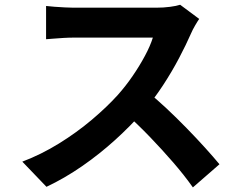

<svg xmlns="http://www.w3.org/2000/svg" viewBox="-20 -759 1040 823"><path d="M833.9 -677.9Q827.7 -669.3 816.6 -650.3Q805.5 -631.4 798.8 -615.5Q778.2 -568.4 747.6 -510.1Q717 -451.9 678.6 -393.2Q640.2 -334.5 597.1 -284.5Q541.3 -220.6 473.8 -159.4Q406.3 -98.2 331.7 -46.6Q257.1 5 179.2 41.8L75.6 -66.1Q156.6 -96.8 232.8 -143.9Q308.9 -191 374 -246Q439.1 -301 485.7 -352.8Q519.2 -390.5 548.8 -433.7Q578.4 -476.9 601.3 -519.7Q624.3 -562.5 635.2 -597.8Q625.1 -597.8 599 -597.8Q572.9 -597.8 538.3 -597.8Q503.6 -597.8 466 -597.8Q428.3 -597.8 393.6 -597.8Q359 -597.8 332.9 -597.8Q306.7 -597.8 295.8 -597.8Q275.4 -597.8 252 -596.4Q228.6 -595 208.5 -593.3Q188.4 -591.6 177.5 -590.9V-733.4Q191.5 -731.8 213.8 -730Q236.1 -728.3 258.8 -727.2Q281.4 -726 295.8 -726Q309.1 -726 336.8 -726Q364.6 -726 400.6 -726Q436.7 -726 475.2 -726Q513.8 -726 549.2 -726Q584.5 -726 611 -726Q637.4 -726 648.5 -726Q681.7 -726 709.4 -729.8Q737.2 -733.5 752.2 -738.6ZM610.1 -367.3Q649.2 -336 693 -295Q736.8 -254 779.7 -210Q822.7 -165.9 859.4 -125.3Q896 -84.8 920.7 -54.9L806.8 44.3Q770.2 -7.5 722.8 -62.3Q675.4 -117.1 622.8 -171.8Q570.2 -226.5 516 -274.8Z"/></svg>

Font: Noto Sans SC Thin
Style: Regular
Weight: 100
Designer: Ryoko NISHIZUKA 西塚涼子 (kana, bopomofo & ideographs); Paul D. Hunt (Latin, Greek & Cyrillic); Sandoll Communications 산돌커뮤니
Foundry: Adobe
Version: Version 2.004-H2;hotconv 1.0.118;makeotfexe 2.5.65603